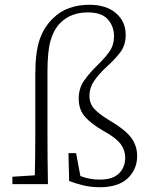

<svg xmlns="http://www.w3.org/2000/svg" viewBox="-20 -772 634 805"><path d="M32 0V-31L126 -37Q127 -81 127.5 -125Q128 -169 128 -213V-459Q128 -553 146 -605.5Q164 -658 201 -694Q232 -725 271 -738.5Q310 -752 354 -752Q425 -752 466 -717Q507 -682 507 -626Q507 -582 483.5 -551.5Q460 -521 423 -488Q392 -459 373.5 -431Q355 -403 355 -371Q355 -338 375 -316Q395 -294 436 -269Q503 -230 529 -196Q555 -162 555 -118Q555 -62 515.5 -24.5Q476 13 398 13Q361 13 328.5 5Q296 -3 270 -13L267 -130H299L317 -34Q355 -19 398 -19Q453 -19 479 -45Q505 -71 505 -111Q505 -142 486 -168Q467 -194 414 -223Q365 -251 337.5 -281Q310 -311 310 -359Q310 -402 333 -434.5Q356 -467 387 -497Q420 -529 439 -556Q458 -583 458 -620Q458 -661 432.5 -690.5Q407 -720 348 -720Q276 -720 232 -675Q205 -647 192 -602Q179 -557 179 -471V-213Q179 -160 179.5 -106.5Q180 -53 181 0Z"/></svg>

Font: Source Serif 4 SmText Light
Style: Regular
Weight: 300
Designer: Frank Grießhammer
Foundry: Adobe
Version: Version 4.005;hotconv 1.1.0;makeotfexe 2.6.0